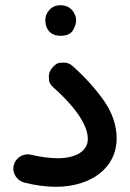

<svg xmlns="http://www.w3.org/2000/svg" viewBox="-20 -675 506 745"><path d="M33.2 -32.7C32.2 -28.3 31.7 -24.4 31.7 -20.5C31.7 -0.5 45.4 26.4 75.2 33.7C118.7 44.4 159.2 49.8 196.3 49.8C334.5 49.8 432.6 -24.4 432.6 -137.2C432.6 -186.5 417 -234.9 385.3 -281.2C353.5 -327.6 312.5 -373 262.2 -418.5C252 -427.7 240.2 -432.1 226.6 -432.1C225.1 -432.1 219.7 -431.6 211.4 -431.2C203.1 -430.7 193.8 -424.3 183.6 -413.1C174.3 -402.8 169.4 -391.1 169.4 -377C169.4 -375.5 169.9 -371.1 170.4 -362.8C170.9 -354.5 176.8 -345.2 188 -335C258.3 -272.5 320.8 -197.3 320.8 -135.7C320.8 -89.4 275.4 -61 203.6 -61C173.8 -61 134.3 -66.4 99.6 -74.7C95.2 -75.7 91.3 -76.2 87.4 -76.2C66.4 -76.2 39.6 -62 33.2 -32.7ZM155.8 -597.2C155.8 -587.9 157.2 -579.1 160.2 -570.8C167.5 -552.7 182.1 -536.1 214.8 -536.1C238.8 -536.1 254.9 -543.5 263.2 -557.6C271.5 -571.8 275.4 -584.5 275.4 -596.7C275.4 -606.9 272 -617.2 265.6 -627.9C255.9 -643.1 239.3 -654.8 214.4 -654.8C197.3 -654.8 183.1 -648.9 172.4 -637.2C161.1 -625 155.8 -611.8 155.8 -597.2Z"/></svg>

Font: Mikhak SemiBold
Style: Regular
Weight: 600
Designer: Amin Abedi
Version: Version 3.2